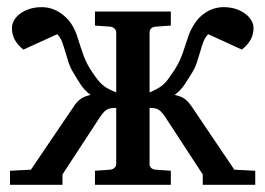

<svg xmlns="http://www.w3.org/2000/svg" viewBox="-20 -514 738 534"><path d="M543.9 0V-28.8L439.9 -188Q434.6 -195.8 430.2 -200.9Q425.8 -206.1 420.9 -209Q416 -211.9 410.2 -212.9Q404.3 -213.9 396 -213.9V-57.1Q396 -52.2 399.9 -47.6Q403.8 -43 413.1 -42L455.1 -39.1V0H244.1V-39.1L286.1 -42Q294.4 -43 298.8 -47.6Q303.2 -52.2 303.2 -57.1V-213.9Q294.4 -213.9 288.3 -212.9Q282.2 -211.9 277.1 -209Q272 -206.1 267.6 -200.9Q263.2 -195.8 257.8 -188L153.8 -28.8V0H7.8V-39.1L65.9 -42L183.1 -214.8Q188 -222.7 193.1 -228.5Q198.2 -234.4 203.9 -238.5Q209.5 -242.7 216.3 -245.4Q223.1 -248 231.9 -250Q214.8 -262.7 203.6 -280Q192.4 -297.4 185.1 -310.1Q175.8 -324.7 170.7 -340.3Q165.5 -356 161.4 -370.6Q157.2 -385.3 152.6 -397.7Q147.9 -410.2 139.2 -418.9L44.9 -376Q27.8 -390.1 20.5 -404.5Q13.2 -418.9 13.2 -436Q13.2 -447.3 19.3 -457.8Q25.4 -468.3 36.4 -476.3Q47.4 -484.4 62.7 -489.3Q78.1 -494.1 96.2 -494.1Q121.6 -494.1 144 -480.5Q166.5 -466.8 180.2 -444.8Q189.5 -429.2 194.3 -414.3Q199.2 -399.4 204.1 -383.8Q209 -368.2 215.6 -351.6Q222.2 -335 234.9 -315.9Q244.1 -301.8 251 -293Q257.8 -284.2 264.9 -278.1Q272 -272 280.8 -267.3Q289.6 -262.7 303.2 -256.8V-424.8Q303.2 -429.7 298.8 -434.3Q294.4 -439 286.1 -439.9L244.1 -442.9V-481.9H455.1V-442.9L413.1 -439.9Q403.8 -439 399.9 -434.3Q396 -429.7 396 -424.8V-256.8Q409.2 -262.7 417.7 -267.3Q426.3 -272 433.3 -278.1Q440.4 -284.2 447 -293Q453.6 -301.8 462.9 -315.9Q475.6 -335 482.4 -351.6Q489.3 -368.2 494.1 -383.8Q499 -399.4 504.2 -414.3Q509.3 -429.2 519 -444.8Q531.7 -466.8 554 -480.5Q576.2 -494.1 602.1 -494.1Q620.1 -494.1 635.3 -489.3Q650.4 -484.4 661.4 -476.3Q672.4 -468.3 678.7 -457.8Q685.1 -447.3 685.1 -436Q685.1 -418.9 677.5 -404.5Q669.9 -390.1 652.8 -376L559.1 -418.9Q550.3 -410.2 545.7 -397.7Q541 -385.3 536.9 -370.6Q532.7 -356 527.6 -340.3Q522.5 -324.7 513.2 -310.1Q505.4 -297.4 494.1 -280Q482.9 -262.7 465.8 -250Q475.1 -248 481.9 -245.4Q488.8 -242.7 494.4 -238.5Q500 -234.4 504.9 -228.5Q509.8 -222.7 515.1 -214.8L631.8 -42L689.9 -39.1V0Z"/></svg>

Font: Charis SIL Cyr
Style: Regular
Weight: 400
Foundry: SIL International
Version: Version 5.000